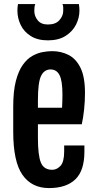

<svg xmlns="http://www.w3.org/2000/svg" viewBox="-20 -937 486 964"><path d="M46.4 -275.4V-402.3Q46.4 -479.5 59.6 -530.3Q72.8 -581.1 94.5 -611.3Q116.2 -641.6 142.3 -656.2Q168.5 -670.9 194.3 -675.5Q220.2 -680.2 241.7 -680.2Q286.1 -680.2 323.7 -661.4Q361.3 -642.6 384 -596.9Q406.7 -551.3 406.7 -470.2Q406.7 -429.7 402.3 -387.5Q397.9 -345.2 390.6 -313H170.4V-244.6Q170.4 -156.7 185.3 -120.6Q200.2 -84.5 242.2 -84.5Q265.1 -84.5 283.7 -104.2Q302.2 -124 302.2 -177.2V-206.5H403.8V-175.8Q403.8 -80.1 358.2 -36.4Q312.5 7.3 226.1 7.3Q139.2 7.3 92.8 -59.1Q46.4 -125.5 46.4 -275.4ZM291.5 -396Q292.5 -406.7 293 -428.5Q293.5 -450.2 293.5 -463.4Q293.5 -530.3 279.3 -559.1Q265.1 -587.9 234.4 -588.4Q201.7 -588.4 186 -555.4Q170.4 -522.5 170.4 -435.5V-396ZM220.7 -734.4Q168.9 -734.4 134.8 -755.9Q100.6 -777.3 84 -811.5Q67.4 -845.7 67.4 -883.8Q67.4 -900.4 70.3 -916.5H157.2Q153.8 -908.7 153.1 -899.9Q152.3 -891.1 152.3 -881.8Q152.3 -856.4 169.2 -835.2Q186 -814 220.2 -814Q259.3 -814 278.3 -835.7Q297.4 -857.4 297.4 -881.8Q297.4 -891.1 297.4 -899.9Q297.4 -908.7 293.5 -916.5H376Q378.9 -900.4 378.9 -883.8Q378.9 -847.7 361.6 -813.2Q344.2 -778.8 309.1 -756.6Q273.9 -734.4 220.7 -734.4Z"/></svg>

Font: Fjalla One
Style: Regular
Weight: 400
Designer: Irina Smirnova, Eben Sorkin
Foundry: Sorkin Type
Version: Version 1.002; ttfautohint (v1.8.4.7-5d5b);gftools[0.9.25]